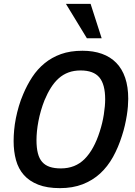

<svg xmlns="http://www.w3.org/2000/svg" viewBox="-20 -950 693 984"><path d="M287.1 14.2Q221.2 14.2 175.8 -3.7Q130.4 -21.5 102.3 -53.2Q74.2 -85 62 -129.4Q49.8 -173.8 49.8 -227.1Q49.8 -253.4 52.5 -283.2Q55.2 -313 61.3 -343.8Q67.4 -374.5 76.7 -406Q85.9 -437.5 99.1 -467.8Q118.7 -514.6 145.3 -555.2Q171.9 -595.7 208.5 -625.7Q245.1 -655.8 292.7 -672.9Q340.3 -689.9 402.8 -689.9Q458.5 -689.9 502.2 -674.3Q545.9 -658.7 575.9 -627.9Q606 -597.2 621.6 -551Q637.2 -504.9 637.2 -443.8Q637.2 -426.3 635.5 -404.5Q633.8 -382.8 629.9 -358.4Q626 -334 619.9 -307.4Q613.8 -280.8 605 -253.9Q586.4 -194.8 559.1 -145.5Q531.7 -96.2 493.2 -60.8Q454.6 -25.4 403.6 -5.6Q352.5 14.2 287.1 14.2ZM167 -231.9Q167 -192.4 174.1 -164.6Q181.2 -136.7 196.5 -119.6Q211.9 -102.5 235.4 -94.7Q258.8 -86.9 292 -86.9Q365.7 -86.9 413.8 -135.3Q461.9 -183.6 491.2 -275.9Q505.4 -319.8 512.2 -363.8Q519 -407.7 519 -440.9Q519 -517.6 489.3 -553.2Q459.5 -588.9 393.1 -588.9Q358.4 -588.9 330.8 -578.6Q303.2 -568.4 281 -548.6Q258.8 -528.8 241 -500.5Q223.1 -472.2 208 -436Q197.8 -410.2 189.9 -383.1Q182.1 -356 177 -329.3Q171.9 -302.7 169.4 -277.8Q167 -252.9 167 -231.9ZM425.3 -753.9 317.9 -930.2H444.3L501 -753.9Z"/></svg>

Font: Clear Sans Medium
Style: Italic
Weight: 500
Italic angle: -12°
Foundry: Intel Corporation
Version: Version 1.00